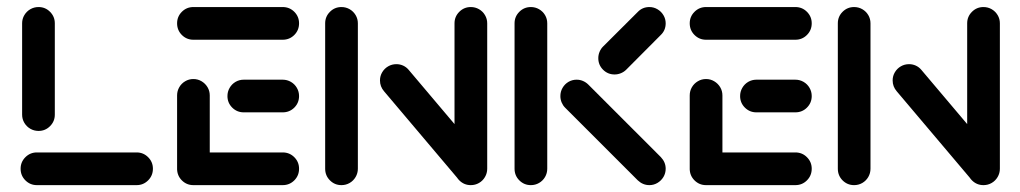

<svg xmlns="http://www.w3.org/2000/svg" viewBox="-20 -539 2971 559"><path d="M425.2 -47.8Q425.2 -27.8 411.3 -13.9Q397.4 0 377.8 0H87.4Q67.8 0 53.9 -13.9Q40 -27.8 40 -47.8Q40 -67.4 53.9 -81.3Q67.8 -95.2 87.4 -95.2H377.8Q397.4 -95.2 411.3 -81.3Q425.2 -67.4 425.2 -47.8ZM92.2 -157.8Q79.3 -157.8 68.3 -164.1Q57.4 -170.4 50.9 -181.3Q44.4 -192.2 44.4 -205.2V-471.1Q44.4 -484.1 50.9 -495Q57.4 -505.9 68.3 -512.2Q79.3 -518.5 92.2 -518.5Q111.9 -518.5 125.7 -504.6Q139.6 -490.7 139.6 -471.1V-205.2Q139.6 -185.6 125.7 -171.7Q111.9 -157.8 92.2 -157.8Z M495.6 -44.8V-261.1Q495.6 -274.1 501.9 -285Q508.1 -295.9 519.1 -302.4Q530 -308.9 543 -308.9Q555.9 -308.9 566.9 -302.4Q577.8 -295.9 584.3 -285Q590.7 -274.1 590.7 -261.1V-44.8ZM850.7 -47.8Q850.7 -27.8 836.9 -13.9Q823 0 803 0H543Q523.3 0 509.4 -13.9Q495.6 -27.8 495.6 -47.8Q495.6 -67.4 509.4 -81.3Q523.3 -95.2 543 -95.2H803Q823 -95.2 836.9 -81.3Q850.7 -67.4 850.7 -47.8ZM642.2 -259.3Q642.2 -272.2 648.5 -283.1Q654.8 -294.1 665.7 -300.6Q676.7 -307 689.6 -307H803Q815.9 -307 827 -300.6Q838.1 -294.1 844.4 -283.1Q850.7 -272.2 850.7 -259.3Q850.7 -239.6 836.9 -225.7Q823 -211.9 803 -211.9H689.6Q670 -211.9 656.1 -225.7Q642.2 -239.6 642.2 -259.3ZM495.6 -471.1Q495.6 -490.7 509.4 -504.6Q523.3 -518.5 543 -518.5H803Q823 -518.5 836.9 -504.6Q850.7 -490.7 850.7 -471.1Q850.7 -451.1 836.9 -437.2Q823 -423.3 803 -423.3H543Q523.3 -423.3 509.4 -437.2Q495.6 -451.1 495.6 -471.1Z M974.1 0Q954.4 0 940.6 -13.9Q926.7 -27.8 926.7 -47.8V-471.1Q926.7 -490.7 940.6 -504.6Q954.4 -518.5 974.1 -518.5Q987 -518.5 998 -512.2Q1008.9 -505.9 1015.4 -495Q1021.9 -484.1 1021.9 -471.1V-47.8Q1021.9 -34.8 1015.4 -23.7Q1008.9 -12.6 998 -6.3Q987 0 974.1 0ZM1086.3 -304.8Q1086.3 -317.8 1092.8 -328.7Q1099.3 -339.6 1110.2 -345.9Q1121.1 -352.2 1134.1 -352.2Q1144.4 -352.2 1153.7 -348Q1163 -343.7 1169.6 -335.9L1390 -75.2L1318.5 -12.6L1098.1 -273.3Q1086.3 -287 1086.3 -304.8ZM1350.7 0Q1331.1 0 1317.2 -13.9Q1303.3 -27.8 1303.3 -47.8V-471.1Q1303.3 -490.7 1317.2 -504.6Q1331.1 -518.5 1350.7 -518.5Q1363.7 -518.5 1374.6 -512.2Q1385.6 -505.9 1392 -495Q1398.5 -484.1 1398.5 -471.1V-47.8Q1398.5 -34.8 1392 -23.7Q1385.6 -12.6 1374.6 -6.3Q1363.7 0 1350.7 0Z M1525.6 0Q1505.9 0 1492 -13.9Q1478.1 -27.8 1478.1 -47.8V-471.1Q1478.1 -490.7 1492 -504.6Q1505.9 -518.5 1525.6 -518.5Q1538.5 -518.5 1549.4 -512.2Q1560.4 -505.9 1566.9 -495Q1573.3 -484.1 1573.3 -471.1V-47.8Q1573.3 -34.8 1566.9 -23.7Q1560.4 -12.6 1549.4 -6.3Q1538.5 0 1525.6 0ZM1918.1 -47.8Q1918.1 -34.8 1911.7 -23.9Q1905.2 -13 1894.3 -6.5Q1883.3 0 1870.7 0Q1851.5 0 1836.7 -14.1L1625.2 -225.6Q1618.9 -231.9 1615.2 -240.7Q1611.5 -249.6 1611.5 -259.3Q1611.5 -272.2 1617.8 -283.1Q1624.1 -294.1 1635 -300.6Q1645.9 -307 1658.9 -307Q1668.5 -307 1677.2 -303.3Q1685.9 -299.6 1692.6 -293L1904.1 -81.5Q1918.1 -66.7 1918.1 -47.8ZM1870.7 -518.5Q1883.3 -518.5 1894.3 -512Q1905.2 -505.6 1911.7 -494.6Q1918.1 -483.7 1918.1 -471.1Q1918.1 -450.7 1903.7 -437L1803 -335.9Q1796.7 -329.6 1787.8 -325.9Q1778.9 -322.2 1769.3 -322.2Q1749.6 -322.2 1735.7 -336.1Q1721.9 -350 1721.9 -369.6Q1721.9 -379.3 1725.6 -388.1Q1729.3 -397 1735.6 -403.3L1836.7 -504.1Q1850.4 -518.5 1870.7 -518.5Z M1988.1 -44.8V-261.1Q1988.1 -274.1 1994.4 -285Q2000.7 -295.9 2011.7 -302.4Q2022.6 -308.9 2035.6 -308.9Q2048.5 -308.9 2059.4 -302.4Q2070.4 -295.9 2076.9 -285Q2083.3 -274.1 2083.3 -261.1V-44.8ZM2343.3 -47.8Q2343.3 -27.8 2329.4 -13.9Q2315.6 0 2295.6 0H2035.6Q2015.9 0 2002 -13.9Q1988.1 -27.8 1988.1 -47.8Q1988.1 -67.4 2002 -81.3Q2015.9 -95.2 2035.6 -95.2H2295.6Q2315.6 -95.2 2329.4 -81.3Q2343.3 -67.4 2343.3 -47.8ZM2134.8 -259.3Q2134.8 -272.2 2141.1 -283.1Q2147.4 -294.1 2158.3 -300.6Q2169.3 -307 2182.2 -307H2295.6Q2308.5 -307 2319.6 -300.6Q2330.7 -294.1 2337 -283.1Q2343.3 -272.2 2343.3 -259.3Q2343.3 -239.6 2329.4 -225.7Q2315.6 -211.9 2295.6 -211.9H2182.2Q2162.6 -211.9 2148.7 -225.7Q2134.8 -239.6 2134.8 -259.3ZM1988.1 -471.1Q1988.1 -490.7 2002 -504.6Q2015.9 -518.5 2035.6 -518.5H2295.6Q2315.6 -518.5 2329.4 -504.6Q2343.3 -490.7 2343.3 -471.1Q2343.3 -451.1 2329.4 -437.2Q2315.6 -423.3 2295.6 -423.3H2035.6Q2015.9 -423.3 2002 -437.2Q1988.1 -451.1 1988.1 -471.1Z M2466.7 0Q2447 0 2433.1 -13.9Q2419.3 -27.8 2419.3 -47.8V-471.1Q2419.3 -490.7 2433.1 -504.6Q2447 -518.5 2466.7 -518.5Q2479.6 -518.5 2490.6 -512.2Q2501.5 -505.9 2508 -495Q2514.4 -484.1 2514.4 -471.1V-47.8Q2514.4 -34.8 2508 -23.7Q2501.5 -12.6 2490.6 -6.3Q2479.6 0 2466.7 0ZM2578.9 -304.8Q2578.9 -317.8 2585.4 -328.7Q2591.9 -339.6 2602.8 -345.9Q2613.7 -352.2 2626.7 -352.2Q2637 -352.2 2646.3 -348Q2655.6 -343.7 2662.2 -335.9L2882.6 -75.2L2811.1 -12.6L2590.7 -273.3Q2578.9 -287 2578.9 -304.8ZM2843.3 0Q2823.7 0 2809.8 -13.9Q2795.9 -27.8 2795.9 -47.8V-471.1Q2795.9 -490.7 2809.8 -504.6Q2823.7 -518.5 2843.3 -518.5Q2856.3 -518.5 2867.2 -512.2Q2878.1 -505.9 2884.6 -495Q2891.1 -484.1 2891.1 -471.1V-47.8Q2891.1 -34.8 2884.6 -23.7Q2878.1 -12.6 2867.2 -6.3Q2856.3 0 2843.3 0Z"/></svg>

Font: 26F Galaxy Hebrew Extra Bold
Style: Regular
Weight: 800
Designer: C₂₉H₂₅N₃O₅
Version: Version 1.000